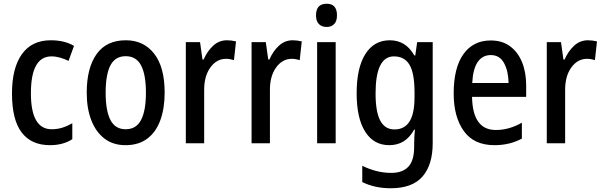

<svg xmlns="http://www.w3.org/2000/svg" viewBox="-20 -765 3220 1025"><path d="M247 10Q147 10 95.5 -58Q44 -126 44 -266Q44 -402 97 -476Q150 -550 251 -550Q290 -550 321 -542Q352 -534 375 -520L346 -440Q323 -451 300 -457.5Q277 -464 255 -464Q145 -464 145 -267Q145 -75 256 -75Q286 -75 313 -83.5Q340 -92 366 -107V-22Q317 10 247 10Z M859 -270Q859 -187 836 -123.5Q813 -60 766.5 -25Q720 10 650 10Q584 10 538 -25Q492 -60 467.5 -123Q443 -186 443 -270Q443 -402 495.5 -476Q548 -550 652 -550Q747 -550 803 -478.5Q859 -407 859 -270ZM544 -270Q544 -174 569.5 -124.5Q595 -75 651 -75Q707 -75 733 -124.5Q759 -174 759 -270Q759 -367 733 -416Q707 -465 651 -465Q595 -465 569.5 -416Q544 -367 544 -270Z M1192 -550Q1203 -550 1215.5 -548.5Q1228 -547 1240 -544L1229 -444Q1220 -447 1208.5 -449Q1197 -451 1187 -451Q1136 -451 1102.5 -404Q1069 -357 1070 -281V0H972V-540H1048L1061 -447H1067Q1086 -491 1117.5 -520.5Q1149 -550 1192 -550Z M1543 -550Q1554 -550 1566.5 -548.5Q1579 -547 1591 -544L1580 -444Q1571 -447 1559.5 -449Q1548 -451 1538 -451Q1487 -451 1453.5 -404Q1420 -357 1421 -281V0H1323V-540H1399L1412 -447H1418Q1437 -491 1468.5 -520.5Q1500 -550 1543 -550Z M1724 -745Q1779 -745 1779 -683Q1779 -652 1764 -636.5Q1749 -621 1724 -621Q1698 -621 1682.5 -636.5Q1667 -652 1667 -683Q1667 -745 1724 -745ZM1772 -540V0H1673V-540Z M2061 -550Q2102 -550 2134.5 -531Q2167 -512 2192 -469H2197L2207 -540H2290V-1Q2290 115 2235.5 177.5Q2181 240 2066 240Q1981 240 1914 207V120Q1991 158 2069 158Q2129 158 2160 125Q2191 92 2191 19V4Q2191 -12 2192 -33.5Q2193 -55 2195 -73H2191Q2167 -30 2134 -10Q2101 10 2058 10Q1975 10 1929.5 -62Q1884 -134 1884 -267Q1884 -403 1930.5 -476.5Q1977 -550 2061 -550ZM2083 -464Q1985 -464 1985 -266Q1985 -168 2010 -121Q2035 -74 2086 -74Q2139 -74 2166 -116Q2193 -158 2193 -247V-271Q2193 -373 2166.5 -418.5Q2140 -464 2083 -464Z M2600 -549Q2661 -549 2703 -518Q2745 -487 2767 -433Q2789 -379 2789 -308V-248H2500Q2503 -71 2627 -71Q2698 -71 2766 -110V-25Q2701 10 2620 10Q2510 10 2456 -65.5Q2402 -141 2402 -266Q2402 -403 2454 -476Q2506 -549 2600 -549ZM2600 -471Q2556 -471 2530.5 -434.5Q2505 -398 2501 -322H2695Q2694 -385 2671 -428Q2648 -471 2600 -471Z M3119 -550Q3130 -550 3142.5 -548.5Q3155 -547 3167 -544L3156 -444Q3147 -447 3135.5 -449Q3124 -451 3114 -451Q3063 -451 3029.5 -404Q2996 -357 2997 -281V0H2899V-540H2975L2988 -447H2994Q3013 -491 3044.5 -520.5Q3076 -550 3119 -550Z"/></svg>

Font: Noto Sans Gurmukhi Condensed Medium
Style: Regular
Weight: 500
Width: 3
Designer: Jelle Bosma - Monotype Design Team
Foundry: Monotype Imaging Inc.
Version: Version 2.004; ttfautohint (v1.8.4.7-5d5b)